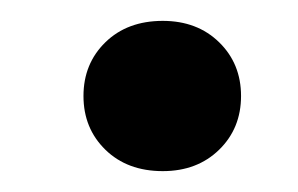

<svg xmlns="http://www.w3.org/2000/svg" viewBox="-20 -423 286 184"><path d="M136 -259Q102 -259 81 -279.5Q60 -300 60 -331Q60 -362 81 -382.5Q102 -403 136 -403Q169 -403 190 -382.5Q211 -362 211 -331Q211 -300 190 -279.5Q169 -259 136 -259Z"/></svg>

Font: DM Sans 12pt SemiBold
Style: Italic
Weight: 600
Italic angle: -10°
Version: Version 4.004;gftools[0.9.30]